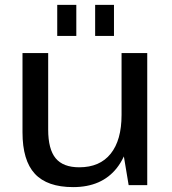

<svg xmlns="http://www.w3.org/2000/svg" viewBox="-20 -757 703 785"><path d="M177 -227Q177 -147 207.5 -110Q238 -73 304 -73Q388 -73 432.5 -128.5Q477 -184 477 -287L519 -359V-293Q519 -148 457.5 -70Q396 8 279 8Q173 8 122.5 -46.5Q72 -101 72 -216V-540H177ZM582 0H506L477 -174V-540H582ZM292 -737V-610H214V-737ZM446 -737V-610H369V-737Z"/></svg>

Font: Pathway Extreme Medium
Style: Regular
Weight: 500
Designer: Eduardo Rodriguez Tunni
Foundry: Eduardo Rodriguez Tunni
Version: Version 1.001;gftools[0.9.26]